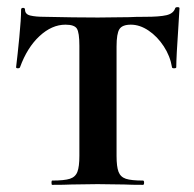

<svg xmlns="http://www.w3.org/2000/svg" viewBox="-20 -517 542 537"><path d="M36 -329Q35 -326 30 -326Q25 -326 25 -329Q29 -361 34 -412.5Q39 -464 39 -490Q39 -495 44.5 -495Q50 -495 50 -490Q50 -477 65 -473.5Q80 -470 103 -470Q189 -468 254 -468L341 -469Q358 -470 387 -470Q426 -470 445.5 -474.5Q465 -479 470 -494Q471 -497 476.5 -497Q482 -497 482 -494L479 -444Q473 -356 473 -329Q473 -326 467 -326Q461 -326 461 -329Q456 -360 438 -387.5Q420 -415 395.5 -431.5Q371 -448 346 -448Q322 -448 314 -435.5Q306 -423 306 -387V-81Q306 -51 311.5 -36.5Q317 -22 332 -17Q347 -12 380 -12Q383 -12 383 -6Q383 0 380 0Q347 0 328 -1L253 -2L180 -1Q161 0 126 0Q124 0 124 -6Q124 -12 126 -12Q160 -12 175.5 -17Q191 -22 196.5 -36.5Q202 -51 202 -81V-389Q202 -426 195 -437Q188 -448 163 -448Q125 -448 90.5 -416Q56 -384 36 -329Z"/></svg>

Font: Cormorant SC
Style: Bold
Weight: 700
Designer: Christian Thalmann (Catharsis Fonts)
Foundry: Catharsis Fonts
Version: Version 4.000